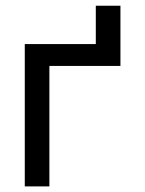

<svg xmlns="http://www.w3.org/2000/svg" viewBox="-20 -665 518 685"><path d="M321.8 -644.5V-459L409.7 -507.8V-644.5ZM68.4 0H156.2V-429.7H409.7V-507.8H68.4Z"/></svg>

Font: Giphurs
Style: Regular
Weight: 400
Version: Version 2.010